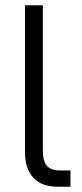

<svg xmlns="http://www.w3.org/2000/svg" viewBox="-20 -710 313 730"><path d="M75 -133V-690H143V-137Q143 -98 158 -80Q173 -62 207 -62H248V0H200Q139 0 107 -34Q75 -68 75 -133Z"/></svg>

Font: D-DIN
Style: Regular
Weight: 400
Designer: Charles Nix
Foundry: Datto Inc.
Version: Version 1.00